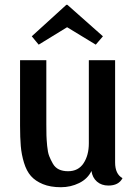

<svg xmlns="http://www.w3.org/2000/svg" viewBox="-20 -762 572 804"><path d="M113 -610 258 -742H262L411 -610L381 -575L261 -648L142 -575ZM462 -82Q462 -33 493 -16Q477 15 434 15Q405 15 386 -1.5Q367 -18 363 -46Q347 -13 311.5 4.5Q276 22 235 22Q191 22 159.5 9Q128 -4 109.5 -25Q91 -46 80.5 -80.5Q70 -115 67 -150.5Q64 -186 64 -236V-510H174V-241Q174 -211 174.5 -194.5Q175 -178 177.5 -151Q180 -124 186 -108.5Q192 -93 201.5 -76.5Q211 -60 227 -52.5Q243 -45 265 -45Q308 -45 330 -78.5Q352 -112 352 -162V-510H462Z"/></svg>

Font: Sansita
Style: Regular
Weight: 400
Designer: Pablo Cosgaya
Foundry: Omnibus-Type
Version: Version 1.006;hotconv 1.0.109;makeotfexe 2.5.65596